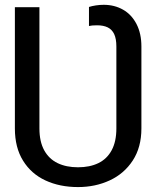

<svg xmlns="http://www.w3.org/2000/svg" viewBox="-20 -757 640 787"><path d="M41 -230.5V-727.5H141.6V-230.5Q141.6 -176.8 161.1 -141.1Q180.7 -105.5 216.1 -88.4Q251.5 -71.3 299.8 -71.3Q348.1 -71.3 383.3 -88.4Q418.5 -105.5 437.7 -141.1Q457 -176.8 457 -230.5V-566.4Q457 -598.1 448 -617.2Q439 -636.2 421.4 -644.8Q403.8 -653.3 377.9 -653.3Q355.5 -653.3 344.7 -650.4V-728.5Q356.9 -732.4 373.3 -734.9Q389.6 -737.3 405.3 -737.3Q449.2 -737.3 484.4 -717.3Q519.5 -697.3 539.6 -658.4Q559.6 -619.6 559.6 -566.4V-230.5Q559.6 -153.3 524.2 -99.1Q488.8 -44.9 429.7 -17.6Q370.6 9.8 299.8 9.8Q225.1 9.8 166.5 -17.3Q107.9 -44.4 74.5 -98.4Q41 -152.3 41 -230.5Z"/></svg>

Font: Intratopia Thin
Style: Regular
Weight: 100
Designer: Rasmus Andersson
Foundry: rsms
Version: Version 3.000;Glyphs 3.2.3 (3260)